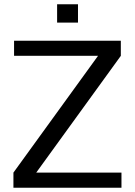

<svg xmlns="http://www.w3.org/2000/svg" viewBox="-20 -881 633 901"><path d="M43 -71 440 -619H46V-690H547V-619L150 -71H550V0H43ZM248 -861H346V-775H248Z"/></svg>

Font: Mozilla Text BETA
Style: Regular
Weight: 400
Designer: Studio DRAMA
Foundry: Studio DRAMA
Version: Version 0.100